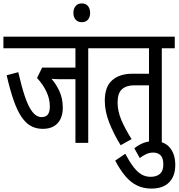

<svg xmlns="http://www.w3.org/2000/svg" viewBox="-20 -837 1047 1125"><path d="M497 -554V0H422V-373H325Q309 -373 295 -374Q281 -375 268 -377L269 -389Q303 -355 325.5 -308.5Q348 -262 348 -206Q348 -168 334.5 -140Q321 -112 295 -97Q269 -82 231 -82Q192 -82 161.5 -98.5Q131 -115 106 -152Q81 -189 60 -249Q39 -309 19 -396L87 -414Q107 -327 127 -268.5Q147 -210 170.5 -180.5Q194 -151 224 -151Q250 -151 261 -167Q272 -183 272 -213Q272 -259 251 -302Q230 -345 197 -380L227 -441H422V-554H0V-622H573V-554Z M410 -762Q410 -786 423 -801.5Q436 -817 459 -817Q483 -817 495.5 -801.5Q508 -786 508 -762Q508 -737 495.5 -722Q483 -707 459 -707Q436 -707 423 -722Q410 -737 410 -762Z M928 -554V0H853V-337H766Q720 -337 694.5 -314Q669 -291 669 -235Q669 -186 691 -134Q713 -82 751 -22L687 14Q646 -52 620 -118.5Q594 -185 594 -247Q594 -329 637.5 -367Q681 -405 756 -405H853V-554H561V-622H1004V-554Z M867 268Q821 268 783.5 250Q746 232 715 195.5Q684 159 655 104L714 64Q739 111 762 141Q785 171 809 185Q833 199 862 199Q898 199 917.5 181.5Q937 164 937 127Q937 89 921 73Q905 57 877 57Q855 57 835.5 66.5Q816 76 799 89L767 32Q793 11 821 0.5Q849 -10 881 -10Q944 -10 975.5 28.5Q1007 67 1007 129Q1007 195 971 231.5Q935 268 867 268Z"/></svg>

Font: Noto Sans Devanagari ExtraCondensed
Style: Regular
Weight: 400
Width: 2
Designer: Jelle Bosma - Monotype Design Team
Foundry: Monotype Imaging Inc.
Version: Version 2.006